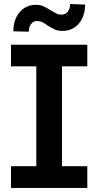

<svg xmlns="http://www.w3.org/2000/svg" viewBox="-20 -928 484 948"><path d="M34.2 -707H411.1V-600.6H286.1V-107.4H411.1V0H34.2V-107.4H159.2V-600.6H34.2ZM156.2 -904.3Q177.2 -904.3 192.6 -897.7Q208 -891.1 230.5 -877Q249.5 -865.2 260 -860.4Q270.5 -855.5 283.2 -855.5Q302.7 -855.5 314.5 -870.4Q326.2 -885.3 326.2 -908.2L400.4 -905.3Q399.9 -865.2 385.3 -835.9Q370.6 -806.6 345.7 -791Q320.8 -775.4 290 -775.4Q266.1 -775.4 250.7 -782.2Q235.4 -789.1 213.9 -802.7Q199.7 -813.5 188.5 -818.8Q177.2 -824.2 163.1 -824.2Q145 -824.2 133.5 -809.6Q122.1 -794.9 122.1 -771.5L45.9 -773.4Q45.9 -813.5 60.5 -843Q75.2 -872.6 100.3 -888.4Q125.5 -904.3 156.2 -904.3Z"/></svg>

Font: Pretendard GOV SemiBold
Style: Regular
Weight: 600
Designer: Base glyphs from Inter by Rasmus Andersson; Hangeul glyphs from Noto Sans CJK(Source Han Sans) by Jang Soo-young and Kan
Foundry: Kil Hyung-jin
Version: Version 1.309